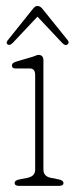

<svg xmlns="http://www.w3.org/2000/svg" viewBox="-20 -608 245 628"><path d="M122 -410.5V-53Q122 -30.5 148 -26L170.5 -21.5Q187.5 -18.5 187.5 -9.5Q187.5 0 172.5 0H42.5Q28 0 28 -9.5Q28 -18.5 45 -21.5L68.5 -26Q95 -31 95 -53V-363Q95 -385 76 -384H33.5Q19 -383 19 -394Q19 -402.5 33 -406.5L80.5 -420.5Q87 -422 94.5 -425.2Q102 -428.5 105.5 -428.5Q122 -428.5 122 -410.5ZM21.5 -467.5Q12 -458 5 -462.5Q-2 -467.5 5.5 -476.5L88 -579.5Q95.5 -588.5 102 -588.5Q111.5 -588.5 118.5 -579.5L201.5 -476.5Q208 -468.5 200.5 -462.5Q193.5 -457 183.5 -467.5L102.5 -553.5Z"/></svg>

Font: Fraunces 144pt S100 Thin
Style: Regular
Weight: 100
Version: Version 1.000; ttfautohint (v1.8.3)